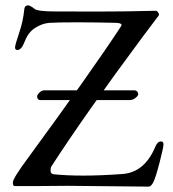

<svg xmlns="http://www.w3.org/2000/svg" viewBox="-20 -689 643 714"><path d="M142 -353H481Q486 -353 490 -349Q494 -345 494 -339Q494 -333 484 -325Q474 -317 463 -317H132Q126 -316 122 -320Q118 -324 118 -330Q118 -336 126 -344Q134 -352 142 -353ZM533 5 231 2 112 3H35Q28 3 28 -8V-11Q28 -26 86 -104Q321 -425 428 -588Q432 -594 432 -596Q432 -603 413 -604Q341 -606 265.5 -606Q190 -606 163.5 -604Q137 -602 111 -585.5Q85 -569 72.5 -536Q60 -503 45 -503Q36 -503 36 -512.5Q36 -522 51 -566Q66 -610 70 -652Q71 -669 85 -669Q92 -669 110 -655Q121 -647 178 -646.5Q235 -646 341.5 -646Q448 -646 559 -649Q564 -649 568.5 -642Q573 -635 570 -631L509 -550Q293 -259 171 -70Q168 -65 168 -54Q168 -43 179 -41Q227 -36 291 -36Q355 -36 436 -42Q517 -48 557 -142Q565 -163 579 -163Q588 -163 588 -152Q588 -141 573.5 -85Q559 -29 550.5 -12Q542 5 533 5Z"/></svg>

Font: EB Garamond
Style: Regular
Weight: 400
Version: Version 0.012